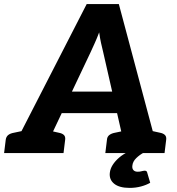

<svg xmlns="http://www.w3.org/2000/svg" viewBox="-43 -747 864 937"><path d="M7 0 380 -727H537L731 0H611Q591 0 579 -9.5Q567 -19 565 -34L460 -495Q455 -515 450 -537.5Q445 -560 441 -589Q430 -560 420 -538Q410 -516 400 -494L182 -34Q176 -21 161.5 -10.5Q147 0 127 0ZM102 0 110 -69H218L209 0ZM215 -195 242 -300H562V-195ZM513 0 522 -69H637L629 0ZM-23 0 -15 -65Q-13 -80 -3 -88Q7 -96 24 -99L76 -110L75 0ZM169 0 196 -110 245 -99Q261 -96 269 -88Q277 -80 275 -65L267 0ZM471 0 479 -65Q480 -80 490.5 -88Q501 -96 517 -99L569 -110V0ZM662 0 689 -110 739 -99Q754 -96 762 -88Q770 -80 768 -65L760 0ZM663 86Q673 86 675 94L690 145Q671 156 645 163Q619 170 590 170Q539 170 514 149.5Q489 129 493 96Q495 77 506.5 58.5Q518 40 538 22.5Q558 5 588 -9L660 -3Q639 8 622 24.5Q605 41 603 61Q601 75 608 83Q615 91 629 91Q638 91 644 89.5Q650 88 655 87Q660 86 663 86Z"/></svg>

Font: Aleo ExtraBold
Style: Italic
Weight: 800
Italic angle: -7°
Designer: Alessio Laiso
Foundry: Alessio Laiso
Version: Version 2.001;gftools[0.9.29]